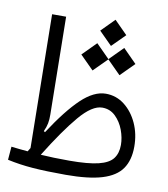

<svg xmlns="http://www.w3.org/2000/svg" viewBox="-81 -787 748 857"><g transform="rotate(10 293.0 -358.0)"><path d="M274.4 2Q185.5 2 125 -2.7Q64.5 -7.3 9.3 -19.5L14.2 -79.6Q32.7 -77.6 51.3 -75.4Q69.8 -73.2 88.9 -71.8Q94.2 -80.1 99.1 -88.4L90.3 -693.4H153.8L160.2 -251Q160.6 -228.5 157.2 -210.7Q153.8 -192.9 144.5 -173.3L150.4 -169.4Q220.7 -277.3 277.8 -331.5Q335 -385.7 388.7 -385.7Q436 -385.7 473.4 -356.7Q510.7 -327.6 532.5 -279.8Q554.2 -231.9 554.2 -174.8Q554.2 -113.3 527.1 -74.2Q500 -35.2 438.7 -16.6Q377.4 2 274.4 2ZM149.4 -66.9Q177.7 -64.9 209.7 -64Q241.7 -63 278.8 -63Q364.3 -63 410.9 -74.5Q457.5 -85.9 475.8 -110.1Q494.1 -134.3 494.1 -171.9Q494.1 -204.6 481.2 -239.3Q468.3 -273.9 443.6 -297.9Q418.9 -321.8 383.8 -321.8Q337.9 -321.8 280.8 -254.4Q223.6 -187 149.4 -66.9ZM433.6 -477.5 372.6 -538.6 311.5 -477.5 250 -539.1 311.5 -601.1 372.6 -539.6 433.6 -601.1 495.1 -539.1ZM373.5 -599.6 314.5 -658.7 373.5 -718.3 432.6 -658.7Z"/></g></svg>

Font: Cascadia Mono PL Light
Style: Regular
Weight: 300
Monospace: yes
Designer: Aaron Bell
Foundry: Saja Typeworks
Version: Version 2404.023; ttfautohint (v1.8.4)